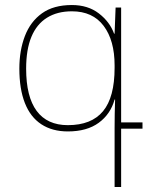

<svg xmlns="http://www.w3.org/2000/svg" viewBox="-20 -512 592 764"><path d="M436 232V-3Q436 -27 436.5 -59Q437 -91 438 -116H436Q420 -58 373 -23.5Q326 11 250 11Q188 11 144.5 -17.5Q101 -46 79 -102Q57 -158 57 -239Q57 -311 79 -368.5Q101 -426 147 -459Q193 -492 266 -492Q330 -492 373.5 -458.5Q417 -425 434 -378H436L440 -482H462V-25H547V0H462V232ZM250 -14Q344 -14 390 -69.5Q436 -125 436 -242V-252Q436 -351 392.5 -409Q349 -467 266 -467Q208 -467 167 -441.5Q126 -416 105 -365.5Q84 -315 84 -239Q84 -127 126 -70.5Q168 -14 250 -14Z"/></svg>

Font: Noto Sans Armenian Thin
Style: Regular
Weight: 250
Version: Version 2.007